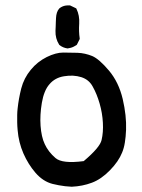

<svg xmlns="http://www.w3.org/2000/svg" viewBox="-20 -710 540 728"><path d="M251.5 -2Q239.3 -2.4 227.1 -3.9Q214.8 -5.4 202.9 -7.6Q190.9 -9.8 179.2 -12.7Q143.1 -22 114.7 -54.7Q86.9 -86.9 68.8 -128.2Q50.8 -169.4 46.9 -216.3Q45.4 -231.9 45.2 -246.3Q44.9 -260.7 45.2 -273.9Q45.4 -287.1 46.9 -299.3Q50.8 -335.9 60.5 -374.5Q70.8 -414.1 96.7 -445.3Q109.4 -460.9 124.5 -472.9Q139.6 -484.9 157.2 -493.7Q191.9 -510.7 219.7 -510.7Q246.1 -510.7 273.9 -509.8Q288.6 -509.3 302.5 -506.1Q316.4 -502.9 329.6 -497.6Q356 -486.3 393.1 -442.4Q430.2 -398.4 445.3 -334.5Q460 -271 458 -217.8Q457.5 -204.1 456.3 -192.1Q455.1 -180.2 453.4 -169.4Q451.7 -158.7 449 -148.9Q446.3 -139.2 442.9 -131.3Q429.7 -98.1 397 -64.5Q363.8 -30.3 328.1 -17.1Q293 -3.9 252.4 -2H252ZM297.4 -99.1Q358.9 -150.9 365.2 -179.2Q372.1 -208.5 370.1 -244.6Q368.2 -281.2 357.7 -317.6Q347.2 -354 331.5 -381.8Q317.4 -408.2 288.1 -417.5Q258.3 -426.8 223.1 -420.9Q188.5 -415.5 167.5 -390.6Q156.7 -378.4 149.7 -360.8Q142.6 -343.3 138.7 -320.3Q130.9 -273.9 133.8 -232.9Q135.3 -212.4 139.2 -194.8Q143.1 -177.2 149.9 -163.1Q163.1 -134.3 190.4 -110.8Q216.3 -88.4 297.4 -99.1ZM235.8 -526.4Q218.3 -528.8 205.1 -539.6L204.6 -540L204.1 -541Q189.5 -564 190.4 -592.8Q190.9 -602.1 191.2 -610.6Q191.4 -619.1 191.7 -626.7Q191.9 -634.3 192.4 -641.6Q192.9 -652.8 195.8 -661.9Q198.7 -670.9 204.6 -677.7L205.1 -678.2Q210.4 -682.6 216.6 -685.3Q222.7 -688 229.7 -689Q236.8 -689.9 244.6 -689.5H245.6L246.6 -689L267.1 -679.2L269 -678.2L270 -676.3Q282.2 -651.4 280.3 -620.1Q278.3 -590.8 282.2 -564.5V-562.5L281.7 -561L272 -541.5L271 -540L270 -539.1Q264.6 -535.6 259.3 -533Q253.9 -530.3 248.3 -528.8Q242.7 -527.3 236.8 -526.4H236.3Z"/></svg>

Font: NaikaiFont
Style: SemiBold
Weight: 600
Version: Version 1.89